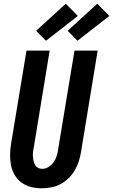

<svg xmlns="http://www.w3.org/2000/svg" viewBox="-20 -1008 610 1036"><path d="M206 8Q176 8 147.5 1Q119 -6 96.5 -22.5Q74 -39 59.5 -63.5Q45 -88 39.5 -116Q34 -144 34.5 -174Q35 -204 40 -234L123 -735H248L163 -217Q160 -204 158.5 -191.5Q157 -179 157.5 -166.5Q158 -154 160.5 -142Q163 -130 168.5 -119.5Q174 -109 184.5 -103Q195 -97 208 -97Q226 -97 242.5 -107.5Q259 -118 270 -134Q281 -150 286.5 -168Q292 -186 294 -204L382 -735H507L417 -187Q413 -162 405 -137Q397 -112 383.5 -89Q370 -66 350 -46.5Q330 -27 306.5 -14.5Q283 -2 257 3Q231 8 206 8ZM398 -788 345 -842 505 -988 570 -922ZM228 -788 175 -842 335 -988 400 -922Z"/></svg>

Font: Iosevka Curly Extrabold
Style: Italic
Weight: 800
Italic angle: -9°
Monospace: yes
Designer: Belleve Invis
Foundry: Belleve Invis
Version: Version 22.1.2; ttfautohint (v1.8.4)